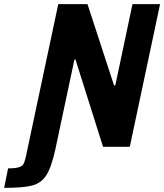

<svg xmlns="http://www.w3.org/2000/svg" viewBox="-121 -708 792 926"><path d="M3 51 160 -688H301L429 -296H435L518 -688H651L505 0H376L243 -421H238L146 12Q127 99 102.5 137Q78 175 35 186.5Q-8 198 -101 198L-82 104Q-48 104 -31 99Q-14 94 -8 83.5Q-2 73 3 51Z"/></svg>

Font: Saira Semi Condensed SemiBold
Style: Italic
Weight: 600
Width: 4
Italic angle: -12°
Designer: Hector Gatti with collaboration of the Omnibus-Type team
Foundry: Omnibus-Type
Version: Version 1.001; ttfautohint (v1.8)